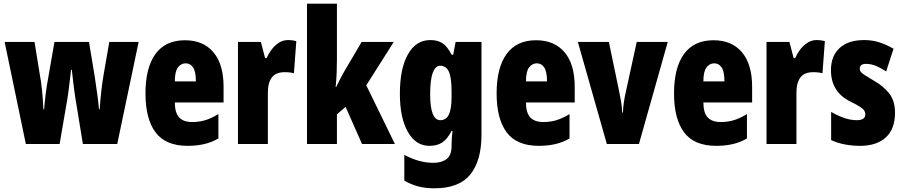

<svg xmlns="http://www.w3.org/2000/svg" viewBox="-20 -780 4892 1040"><path d="M389 -244Q383 -281 378 -324Q373 -367 369 -402H365Q360 -362 355 -318.5Q350 -275 345 -245L303 0H120L5 -553H167L195 -380Q203 -339 208 -287.5Q213 -236 215 -188H219Q222 -227 227.5 -271.5Q233 -316 243 -369L275 -553H462L493 -366Q501 -312 507.5 -265.5Q514 -219 516 -188H520Q523 -235 528.5 -285Q534 -335 542 -380L572 -553H731L615 0H429Z M982 -562Q1081 -562 1136 -497Q1191 -432 1191 -310V-225H927Q927 -170 950 -144.5Q973 -119 1021 -119Q1059 -119 1092 -129Q1125 -139 1163 -162V-30Q1127 -9 1086 0.5Q1045 10 997 10Q877 10 822.5 -63Q768 -136 768 -274Q768 -413 822 -487.5Q876 -562 982 -562ZM986 -437Q961 -437 944 -415Q927 -393 927 -339H1041Q1041 -392 1026 -414.5Q1011 -437 986 -437Z M1540 -563Q1550 -563 1560 -562Q1570 -561 1585 -557L1572 -383Q1553 -389 1522 -389Q1474 -389 1452.5 -360.5Q1431 -332 1431 -278V0H1269V-553H1393L1416 -465H1424Q1434 -488 1450.5 -510.5Q1467 -533 1490 -548Q1513 -563 1540 -563Z M1805 -458Q1805 -420 1803.5 -382.5Q1802 -345 1798 -309H1801Q1812 -332 1823 -353Q1834 -374 1843 -390L1939 -553H2113L1964 -318L2119 0H1941L1852 -201L1805 -161V0H1643V-760H1805Z M2311 -563Q2350 -563 2376.5 -546Q2403 -529 2426 -484H2435L2448 -553H2588V-49Q2588 90 2527.5 165Q2467 240 2333 240Q2284 240 2244.5 229.5Q2205 219 2170 198V59Q2214 82 2252.5 92Q2291 102 2328 102Q2372 102 2399 81.5Q2426 61 2426 11V5Q2426 -12 2427.5 -34Q2429 -56 2431 -71H2426Q2404 -28 2376.5 -9Q2349 10 2306 10Q2232 10 2189 -66Q2146 -142 2146 -272Q2146 -408 2189.5 -485.5Q2233 -563 2311 -563ZM2364 -424Q2339 -424 2324.5 -386.5Q2310 -349 2310 -270Q2310 -129 2365 -129Q2397 -129 2411.5 -159.5Q2426 -190 2426 -256V-285Q2426 -359 2411.5 -391.5Q2397 -424 2364 -424Z M2884 -562Q2983 -562 3038 -497Q3093 -432 3093 -310V-225H2829Q2829 -170 2852 -144.5Q2875 -119 2923 -119Q2961 -119 2994 -129Q3027 -139 3065 -162V-30Q3029 -9 2988 0.5Q2947 10 2899 10Q2779 10 2724.5 -63Q2670 -136 2670 -274Q2670 -413 2724 -487.5Q2778 -562 2884 -562ZM2888 -437Q2863 -437 2846 -415Q2829 -393 2829 -339H2943Q2943 -392 2928 -414.5Q2913 -437 2888 -437Z M3267 0 3110 -553H3278L3334 -284Q3340 -256 3344.5 -228.5Q3349 -201 3350 -170H3354Q3355 -196 3359 -224Q3363 -252 3370 -283L3429 -553H3597L3441 0Z M3845 -562Q3944 -562 3999 -497Q4054 -432 4054 -310V-225H3790Q3790 -170 3813 -144.5Q3836 -119 3884 -119Q3922 -119 3955 -129Q3988 -139 4026 -162V-30Q3990 -9 3949 0.5Q3908 10 3860 10Q3740 10 3685.5 -63Q3631 -136 3631 -274Q3631 -413 3685 -487.5Q3739 -562 3845 -562ZM3849 -437Q3824 -437 3807 -415Q3790 -393 3790 -339H3904Q3904 -392 3889 -414.5Q3874 -437 3849 -437Z M4403 -563Q4413 -563 4423 -562Q4433 -561 4448 -557L4435 -383Q4416 -389 4385 -389Q4337 -389 4315.5 -360.5Q4294 -332 4294 -278V0H4132V-553H4256L4279 -465H4287Q4297 -488 4313.5 -510.5Q4330 -533 4353 -548Q4376 -563 4403 -563Z M4828 -170Q4828 -81 4778 -35.5Q4728 10 4639 10Q4599 10 4559.5 3Q4520 -4 4482 -21V-174Q4512 -156 4548.5 -142.5Q4585 -129 4622 -129Q4667 -129 4667 -161Q4667 -170 4662.5 -179Q4658 -188 4640.5 -200Q4623 -212 4584 -231Q4481 -283 4481 -400Q4481 -477 4528 -520Q4575 -563 4661 -563Q4704 -563 4742 -551Q4780 -539 4820 -516L4780 -393Q4755 -410 4727.5 -422Q4700 -434 4671 -434Q4637 -434 4637 -408Q4637 -399 4641.5 -392Q4646 -385 4663 -374Q4680 -363 4715 -342Q4765 -314 4796.5 -274Q4828 -234 4828 -170Z"/></svg>

Font: Noto Sans Lao UI ExtCond Blk
Style: Regular
Weight: 900
Width: 2
Designer: Monotype Design Team
Foundry: Monotype Imaging Inc.
Version: Version 2.000; ttfautohint (v1.8.4.7-5d5b)